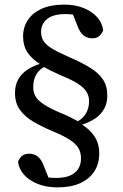

<svg xmlns="http://www.w3.org/2000/svg" viewBox="-20 -706 534 832"><path d="M229 106Q181 106 143.5 91Q106 76 84 51Q62 26 58 -5Q66 -24 77.5 -32Q89 -40 107 -40Q129 -40 145 -26.5Q161 -13 172 18L197 81L167 59Q179 62 193 63.5Q207 65 223 65Q277 65 304 42.5Q331 20 331 -20Q331 -45 320 -64Q309 -83 282 -100.5Q255 -118 209 -137Q161 -157 124 -179Q87 -201 66 -230.5Q45 -260 45 -303Q45 -337 59 -362Q73 -387 98 -403.5Q123 -420 155 -430V-452L179 -419Q153 -409 138.5 -385.5Q124 -362 124 -328Q124 -305 134.5 -287.5Q145 -270 171 -253Q197 -236 244 -216Q260 -210 274 -203Q288 -196 302 -189Q316 -182 328 -174L331 -169Q369 -146 389.5 -115Q410 -84 410 -41Q410 4 388.5 37Q367 70 327 88Q287 106 229 106ZM258 -686Q306 -686 343 -671Q380 -656 402 -630.5Q424 -605 427 -574Q419 -556 408 -548Q397 -540 380 -540Q357 -540 341 -553.5Q325 -567 314 -598L289 -661L322 -638Q310 -641 295 -643Q280 -645 264 -645Q210 -645 184 -623.5Q158 -602 158 -568Q158 -544 169.5 -527Q181 -510 208 -494Q235 -478 281 -458Q332 -436 369 -413.5Q406 -391 425.5 -362.5Q445 -334 445 -292Q445 -257 430 -232Q415 -207 390 -191Q365 -175 333 -165V-144L310 -177Q335 -188 350.5 -211.5Q366 -235 366 -268Q366 -291 354 -309.5Q342 -328 315.5 -344.5Q289 -361 245 -379Q228 -387 212.5 -394Q197 -401 183.5 -408.5Q170 -416 158 -423L154 -428Q115 -453 97.5 -481Q80 -509 80 -548Q80 -588 100.5 -619Q121 -650 160.5 -668Q200 -686 258 -686Z"/></svg>

Font: Source Serif 4
Style: Regular
Weight: 400
Designer: Frank Grießhammer
Foundry: Adobe Systems Incorporated
Version: Version 4.004;hotconv 1.0.116;makeotfexe 2.5.65601